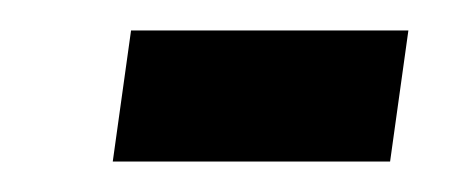

<svg xmlns="http://www.w3.org/2000/svg" viewBox="-20 -225 296 126"><path d="M66 -205 54 -119H236L248 -205Z"/></svg>

Font: Hussar Tani
Style: Kurs
Weight: 700
Foundry: Cannot Into Space Fonts
Version: Version 0.92